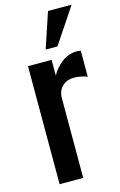

<svg xmlns="http://www.w3.org/2000/svg" viewBox="-131 -926 616 982"><g transform="rotate(-15 177.0 -435.5)"><path d="M229 -683.6H166.5L229 -871.1H354ZM182.1 -541.5Q201.2 -578.6 237.5 -606.2Q273.9 -633.8 318.4 -633.8Q319.8 -633.8 338.4 -631.8V-493.7Q303.7 -507.3 269 -507.3Q230 -507.3 206.1 -483.9Q182.1 -460.4 182.1 -421.9V0H57.1V-625H182.1Z"/></g></svg>

Font: Oswald
Style: Stencbab
Weight: 400
Designer: Mathieu Le Lay
Foundry: Mathieu Le Lay
Version: Version 1.000